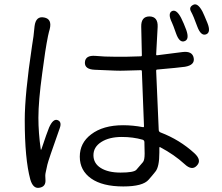

<svg xmlns="http://www.w3.org/2000/svg" viewBox="-20 -834 1040 900"><path d="M165 46Q135 52 122 7Q96 -89 96 -271Q96 -392 130 -618Q134 -641 137 -664L142 -711Q148 -760 187 -752Q225 -745 213 -697Q210 -688 205 -665Q192 -601 178 -491Q160 -360 160 -282Q160 -212 171 -134Q172 -129 174 -134Q200 -212 210 -236Q229 -279 250 -271Q271 -263 260 -233Q206 -81 202 -62Q197 -38 194 -25Q191 -12 193 7Q196 41 165 46ZM558 40Q460 40 407 2.5Q354 -35 354 -99.5Q354 -164 407 -204Q463 -247 557 -247Q603 -247 650 -238Q655 -237 655 -242L645 -500Q645 -505 640 -505L569 -503Q544 -502 519 -503L424 -507Q376 -509 378 -542Q380 -576 428 -572Q468 -568 522 -568Q546 -568 570 -568L640 -570Q645 -570 645 -575L642 -709Q641 -757 681 -757Q721 -756 719 -708L712 -579Q712 -574 717 -575L835 -590Q882 -596 888 -562Q894 -529 847 -521Q819 -517 717 -508Q712 -508 712 -502L724 -226Q724 -216 733 -213Q822 -179 891 -116Q927 -83 903 -58Q880 -32 845 -65Q797 -109 731 -144Q727 -146 727 -141V-119Q727 -51 708 -29Q693 -10 677 8Q650 40 558 40ZM545 -25Q607 -25 619 -38Q635 -56 650 -74Q658 -83 658 -114Q658 -138 657 -162V-167Q657 -176 649 -179Q604 -192 551 -192Q492 -192 455 -168.5Q418 -145 418 -106.5Q418 -68 452.5 -46.5Q487 -25 545 -25ZM845 -641Q821 -632 805 -678Q791 -718 786 -728Q765 -771 786 -782Q807 -792 829 -750Q842 -724 853 -694Q869 -649 845 -641ZM946 -673Q922 -664 905 -709Q887 -759 875.5 -779.5Q864 -800 885 -811Q906 -823 929 -780Q936 -766 952 -727Q970 -682 946 -673Z"/></svg>

Font: Resource Han Rounded JP Normal
Style: Regular
Weight: 350
Designer: Cyano Hao (round all glyphs); Ryoko NISHIZUKA 西塚涼子 (kana, bopomofo & ideographs); Paul D. Hunt (Latin, Greek & Cyrillic)
Foundry: Cyano Hao
Version: 0.990